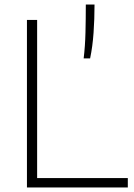

<svg xmlns="http://www.w3.org/2000/svg" viewBox="-20 -828 593 848"><path d="M99 0V-740H144V-41.5H544.5V0ZM349.5 -570Q356 -623 357.5 -684.2Q359 -745.5 359 -808H397.5Q397.5 -743.5 393.2 -683Q389 -622.5 378 -570Z"/></svg>

Font: Encode Sans Semi Expanded ExtraLight
Style: Regular
Weight: 200
Width: 6
Designer: Multiple Designers
Foundry: Impallari Type
Version: Version 3.000; ttfautohint (v1.8.3) -l 8 -r 50 -G 200 -x 14 